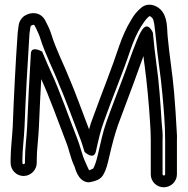

<svg xmlns="http://www.w3.org/2000/svg" viewBox="-20 -759 796 815"><path d="M86 -68C86 -65 83 -62 80 -62C77 -62 75 -65 75 -68V-81C75 -120 82 -174 84 -219C89 -351 97 -488 105 -615L109 -643C110 -648 111 -649 112 -650C126 -657 125 -653 127 -650L133 -639C140 -624 147 -610 152 -593C171 -532 209 -457 228 -408V-407C252 -354 294 -239 318 -177C326 -158 332 -136 339 -114C339 -114 378 -77 387 -116C398 -166 407 -206 422 -246C457 -345 500 -446 534 -548C548 -588 561 -618 579 -647C588 -661 600 -679 610 -687C615 -692 617 -692 626 -683C635 -674 637 -638 642 -595C649 -514 662 -442 669 -363C675 -297 681 -231 681 -164V-19C681 -17 679 -14 676 -14C673 -14 670 -17 670 -19V-163C672 -192 668 -216 666 -242C661 -323 655 -411 644 -487C638 -531 633 -575 629 -620C629 -620 609 -671 583 -632C572 -615 566 -600 560 -585C539 -534 521 -478 501 -426C478 -365 454 -304 432 -242C416 -197 408 -156 396 -105C388 -70 381 -53 376 -44C371 -41 363 -38 359 -36C354 -42 348 -60 341 -74C329 -99 321 -138 307 -173C275 -254 232 -378 197 -452C190 -467 171 -511 159 -540C159 -540 113 -567 111 -532C105 -431 99 -323 95 -219C93 -177 86 -127 86 -81ZM136 -68V-81C136 -122 143 -171 145 -217C148 -285 151 -353 155 -423C188 -353 230 -235 261 -155C273 -126 279 -88 296 -53C300 -44 309 5 348 14C356 16 364 14 372 12C381 9 409 6 422 -24C430 -38 437 -63 444 -95C456 -146 466 -185 480 -226C502 -286 525 -347 548 -408C562 -446 575 -484 589 -521C590 -509 592 -493 594 -480C604 -406 612 -319 617 -239C619 -210 620 -187 620 -164V-19C620 12 645 36 675 36C705 36 731 12 731 -19V-163C732 -174 731 -188 730 -204C727 -256 724 -312 719 -367C712 -449 699 -523 692 -601C688 -634 694 -688 660 -720C643 -736 608 -751 578 -725C562 -712 546 -692 536 -673C516 -641 500 -604 486 -564C453 -464 412 -364 376 -264C369 -246 363 -229 358 -210C334 -272 297 -375 274 -427C254 -478 216 -554 200 -607C194 -626 187 -644 177 -662L171 -674C153 -706 116 -711 86 -693C71 -684 61 -667 59 -650L55 -620V-619C46 -490 39 -354 34 -221C32 -180 25 -125 25 -81V-68C25 -38 49 -12 80 -12C111 -12 136 -38 136 -68Z"/></svg>

Font: Blanket
Style: Outline
Weight: 400
Foundry: Cannot Into Space Fonts
Version: Version 0.9